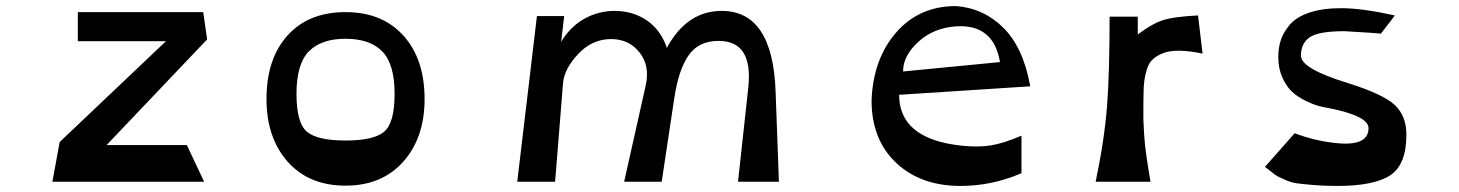

<svg xmlns="http://www.w3.org/2000/svg" viewBox="-20 -600 4817 634"><path d="M153 0 177 -131 528 -464H237V-560H651L664 -470L332 -121H597L654 0Z M1121 13Q1000 13 930 -66Q860 -145 860 -273Q860 -406 929.5 -483Q999 -560 1121 -560Q1242 -560 1312 -482.5Q1382 -405 1382 -273Q1382 -145 1311.5 -66Q1241 13 1121 13ZM1283 -290Q1283 -389 1242 -430.5Q1201 -472 1121 -472Q1041 -472 1000 -430.5Q959 -389 959 -290Q959 -195 993 -165.5Q1027 -136 1121 -136Q1215 -136 1249 -165.5Q1283 -195 1283 -290Z M2182 -442Q2248 -564 2363 -564Q2531 -564 2541 -300L2552 0H2417L2451 -312Q2467 -465 2353 -465Q2287 -465 2254 -417.5Q2221 -370 2207 -279L2165 0H2041L2112 -317Q2127 -382 2092 -426.5Q2057 -471 1998 -471Q1935 -471 1888.5 -421Q1842 -371 1839 -323L1813 0H1688L1753 -547H1843L1833 -462Q1863 -512 1909.5 -538Q1956 -564 2009 -564Q2070 -564 2116 -532.5Q2162 -501 2182 -442Z M3382 -315 2949 -287Q2949 -141 3155 -119Q3210 -113 3252.5 -120Q3295 -127 3353 -152V-28Q3255 14 3152 14Q3020 14 2939 -62.5Q2858 -139 2858 -268Q2863 -405 2939 -492.5Q3015 -580 3137 -580Q3228 -573 3293.5 -508Q3359 -443 3382 -315ZM2962 -364 3282 -395Q3261 -521 3137 -513Q3063 -508 3012.5 -462Q2962 -416 2962 -364Z M3936 -549 3951 -423Q3908 -432 3875.5 -432.5Q3843 -433 3822 -425Q3801 -417 3787.5 -405Q3774 -393 3767.5 -372.5Q3761 -352 3758.5 -332.5Q3756 -313 3756 -286Q3756 -283 3755.5 -252Q3755 -221 3755.5 -205.5Q3756 -190 3758 -156.5Q3760 -123 3765.5 -85Q3771 -47 3779 0H3598Q3627 -139 3635.5 -249.5Q3644 -360 3644 -545H3737V-486Q3781 -520 3817.5 -532.5Q3854 -545 3936 -549Z M4586 -549 4540 -489Q4524 -491 4420 -497Q4332 -497 4303.5 -476Q4275 -455 4276 -415Q4277 -373 4430 -326Q4548 -289 4586 -253Q4624 -217 4624 -155Q4624 -56 4570.5 -21Q4517 14 4396 14Q4352 14 4317.5 11Q4283 8 4263.5 5.5Q4244 3 4224 -6Q4204 -15 4199 -17.5Q4194 -20 4177 -33.5Q4160 -47 4157 -49L4255 -160Q4327 -133 4398 -127Q4499 -118 4499 -177Q4499 -217 4368 -243Q4350 -246 4333 -250.5Q4316 -255 4290.5 -267.5Q4265 -280 4246.5 -297Q4228 -314 4214.5 -344Q4201 -374 4201 -411Q4201 -442 4209.5 -468Q4218 -494 4239.5 -519Q4261 -544 4304 -558.5Q4347 -573 4409 -573Q4477 -573 4586 -549Z"/></svg>

Font: OpenDyslexic
Style: Regular
Weight: 400
Designer: Abbie Gonzalez
Version: Version 0.920;hotconv 1.0.109;makeotfexe 2.5.65596